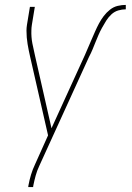

<svg xmlns="http://www.w3.org/2000/svg" viewBox="-20 -548 540 783"><path d="M95 215 96 208Q100 186 106.5 164.5Q113 143 123 122L176 4L103 -316Q97 -342 92.5 -368.5Q88 -395 88 -423Q88 -429 88.5 -435Q89 -441 90 -447L102 -520H122L110 -447Q109 -441 108.5 -435Q108 -429 108 -424Q107 -397 112 -371Q117 -345 123 -320L190 -25L326 -323Q333 -339 340 -355.5Q347 -372 354 -388Q361 -404 368 -420Q375 -436 383.5 -452Q392 -468 403 -482.5Q414 -497 428.5 -508.5Q443 -520 460 -524Q477 -528 493 -528V-510Q478 -510 462.5 -505.5Q447 -501 434.5 -489.5Q422 -478 413 -463.5Q404 -449 396 -434.5Q388 -420 381.5 -405Q375 -390 369 -375Q363 -360 357 -345.5Q351 -331 343 -316L140 129Q131 148 125.5 168Q120 188 116 208L115 215Z"/></svg>

Font: Iosevka Term Curly Th Obl
Style: Regular
Weight: 100
Italic angle: -9°
Designer: Belleve Invis
Foundry: Belleve Invis
Version: Version 32.3.0